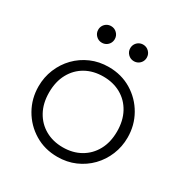

<svg xmlns="http://www.w3.org/2000/svg" viewBox="-161 -803 907 945"><g transform="rotate(30 293.0 -330.0)"><path d="M293 15Q220.5 15 163.2 -19.8Q106 -54.5 73 -112.5Q40 -170.5 40 -240Q40 -292 59 -338.2Q78 -384.5 112.2 -419.8Q146.5 -455 192.5 -475Q238.5 -495 293 -495Q365.5 -495 422.8 -460.2Q480 -425.5 513 -367.5Q546 -309.5 546 -240Q546 -188 527 -141.8Q508 -95.5 473.8 -60.2Q439.5 -25 393.5 -5Q347.5 15 293 15ZM293 -39Q349.5 -39 393 -63.8Q436.5 -88.5 461.2 -133.5Q486 -178.5 486 -240Q486 -301.5 461.2 -346.8Q436.5 -392 393 -416.5Q349.5 -441 293 -441Q236.5 -441 193 -416.5Q149.5 -392 124.8 -346.8Q100 -301.5 100 -240Q100 -178.5 124.8 -133.5Q149.5 -88.5 193 -63.8Q236.5 -39 293 -39ZM202 -581Q182.5 -581 168.8 -594.8Q155 -608.5 155 -628Q155 -641 161.2 -651.8Q167.5 -662.5 178.2 -668.8Q189 -675 202 -675Q221.5 -675 235.2 -661.2Q249 -647.5 249 -628Q249 -615 242.8 -604.2Q236.5 -593.5 225.8 -587.2Q215 -581 202 -581ZM384 -581Q364.5 -581 350.8 -594.8Q337 -608.5 337 -628Q337 -641 343.2 -651.8Q349.5 -662.5 360.2 -668.8Q371 -675 384 -675Q403.5 -675 417.2 -661.2Q431 -647.5 431 -628Q431 -615 424.8 -604.2Q418.5 -593.5 407.8 -587.2Q397 -581 384 -581Z"/></g></svg>

Font: Geologica-Sharp
Style: Regular
Weight: 100
Designer: Sindre Bremnes, Frode Helland
Foundry: Monokrom Skriftforlag AS
Version: Version 1.010;gftools[0.9.28]